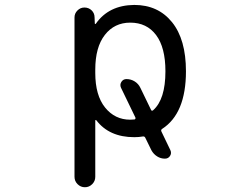

<svg xmlns="http://www.w3.org/2000/svg" viewBox="-20 -578 1040 794"><path d="M518.6 -484.4Q453.1 -484.4 413.6 -433.6Q374 -382.8 374 -290V-276.4Q374 -183.6 414.6 -133.3Q455.1 -83 518.6 -83Q529.3 -83 536.1 -84Q538.1 -84 539.6 -86.4Q541 -88.9 540 -91.8L480.5 -214.8Q474.6 -227.5 481.9 -239.3Q489.3 -251 502.9 -251Q521.5 -251 537.1 -241.2Q552.7 -231.4 560.5 -214.8L604.5 -124Q607.4 -117.2 613.3 -122.1Q664.1 -167 664.1 -283.2Q664.1 -381.8 625.5 -433.1Q586.9 -484.4 518.6 -484.4ZM372.1 -480.5Q372.1 -479.5 373.5 -479Q375 -478.5 376 -479.5Q429.7 -556.6 535.2 -557.6Q633.8 -557.6 691.4 -486.3Q749 -415 749 -283.2Q749 -108.4 650.4 -44.9Q644.5 -41 647.5 -34.2L684.6 43Q690.4 55.7 683.1 66.9Q675.8 78.1 662.1 78.1Q644.5 78.1 629.9 68.8Q615.2 59.6 606.4 43.9L581.1 -7.8Q578.1 -14.6 571.3 -13.7Q554.7 -10.7 535.2 -10.7Q431.6 -10.7 377.9 -81.1Q377 -82 375.5 -81.5Q374 -81.1 374 -80.1V153.3Q374 170.9 361.3 183.6Q348.6 196.3 331.1 196.3Q313.5 196.3 300.8 183.6Q288.1 170.9 288.1 153.3V-505.9Q288.1 -522.5 300.3 -534.7Q312.5 -546.9 329.1 -546.9Q346.7 -546.9 358.9 -535.2Q371.1 -523.4 371.1 -505.9Z"/></svg>

Font: Rounded Mgen+ 1m regular
Style: Regular
Weight: 400
Designer: [Source Han Sans]
Ryoko NISHIZUKA  (kana & ideographs); Paul D. Hunt (Latin, Greek & Cyrillic); Wenlong ZHANG  (bopomofo
Version: Version 1.059.20150602